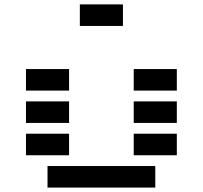

<svg xmlns="http://www.w3.org/2000/svg" viewBox="-20 -850 919 870"><path d="M195.3 0V-97.7H683.6V0ZM341.8 -732.4V-830.1H537.1V-732.4ZM97.7 -439.5V-537.1H293V-439.5ZM585.9 -439.5V-537.1H781.2V-439.5ZM97.7 -293V-390.6H293V-293ZM585.9 -293V-390.6H781.2V-293ZM97.7 -146.5V-244.1H293V-146.5ZM585.9 -146.5V-244.1H781.2V-146.5Z"/></svg>

Font: Trigram
Style: Regular
Weight: 400
Designer: GGBotNet
Foundry: GGBotNet
Version: 1.05